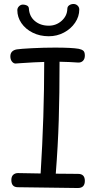

<svg xmlns="http://www.w3.org/2000/svg" viewBox="-20 -948 478 964"><path d="M406 -40Q406 -4 371 -4L68 -8Q37 -9 37 -44Q37 -62 46.5 -70.5Q56 -79 70 -79L184 -77Q202 -365 202 -637Q157 -636 85 -631L58 -629Q48 -629 40 -639Q32 -649 32 -665Q32 -694 64 -700Q82 -703 141 -706Q200 -709 256 -709Q340 -709 375 -703Q390 -700 398 -693.5Q406 -687 406 -669Q406 -652 396.5 -642.5Q387 -633 371 -634Q332 -637 279 -638Q279 -476 275 -345.5Q271 -215 260 -76L372 -75Q406 -75 406 -40ZM67 -897Q67 -908 75.5 -916.5Q84 -925 95 -925Q106 -925 115 -920.5Q124 -916 125 -906Q127 -866 155 -842.5Q183 -819 225 -819Q262 -819 289.5 -843.5Q317 -868 318 -903Q318 -915 327.5 -921.5Q337 -928 349 -928Q361 -928 369.5 -920Q378 -912 378 -900Q378 -865 357 -834Q336 -803 301 -784.5Q266 -766 225 -766Q180 -766 144 -784Q108 -802 87.5 -832Q67 -862 67 -897Z"/></svg>

Font: Mali
Style: Regular
Weight: 400
Version: Version 1.000; ttfautohint (v1.6)